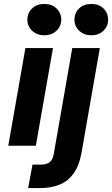

<svg xmlns="http://www.w3.org/2000/svg" viewBox="-20 -740 569 975"><path d="M22 0 109 -496H249L162 0ZM205 -561Q167 -561 143 -584Q119 -607 119 -640Q119 -674 143 -697Q167 -720 205 -720Q243 -720 267 -697Q291 -674 291 -640Q291 -607 267 -584Q243 -561 205 -561ZM123 215 145 96H185Q217 96 232.5 83.5Q248 71 253 42L347 -496H487L393 41Q381 104 352.5 142.5Q324 181 281.5 198Q239 215 185 215ZM444 -561Q406 -561 382 -584Q358 -607 358 -640Q358 -674 381.5 -697Q405 -720 444 -720Q482 -720 505.5 -697Q529 -674 529 -640Q529 -607 505.5 -584Q482 -561 444 -561Z"/></svg>

Font: DM Sans 28pt ExtraBold
Style: Italic
Weight: 800
Italic angle: -10°
Version: Version 4.004;gftools[0.9.30]